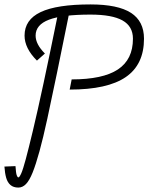

<svg xmlns="http://www.w3.org/2000/svg" viewBox="-22 -834 671 868"><path d="M-2 -81 48 -83Q50 -52 53.5 -42Q57 -32 61 -32Q66 -32 74 -50Q82 -68 94.5 -114.5Q107 -161 127 -244.5Q147 -328 175 -458.5Q203 -589 241 -776H291Q260 -622 235.5 -503.5Q211 -385 192 -297.5Q173 -210 156.5 -150Q140 -90 125.5 -54Q111 -18 95.5 -2Q80 14 61 14Q39 14 25.5 2.5Q12 -9 6 -30Q0 -51 -2 -81ZM293 -429 302 -475Q443 -475 511 -520Q579 -565 579 -659Q579 -715 532 -741.5Q485 -768 387 -768Q260 -768 199.5 -745Q139 -722 139 -673Q139 -634 181 -592L145 -560Q89 -616 89 -673Q89 -745 162 -779.5Q235 -814 387 -814Q511 -814 570 -776Q629 -738 629 -659Q629 -542 546.5 -485.5Q464 -429 293 -429Z"/></svg>

Font: Victor Mono Thin
Style: Italic
Weight: 100
Italic angle: -12°
Monospace: yes
Designer: Rune Bjørnerås
Version: Version 1.561;gftools[0.9.30]